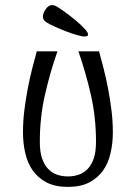

<svg xmlns="http://www.w3.org/2000/svg" viewBox="-20 -717 532 752"><path d="M70 0ZM246 15Q196 15 162.5 -2.5Q129 -20 108.5 -49Q88 -78 79 -117Q70 -156 70 -199Q70 -242 75.5 -286Q81 -330 89 -371.5Q97 -413 106.5 -450Q116 -487 124 -516H205Q176 -433 156 -345.5Q136 -258 136 -161Q136 -123 144.5 -97.5Q153 -72 168 -56Q183 -40 203 -33Q223 -26 246 -26Q269 -26 289 -33Q309 -40 324 -56Q339 -72 347.5 -97.5Q356 -123 356 -161Q356 -258 336 -345.5Q316 -433 287 -516H368Q376 -487 385.5 -450Q395 -413 403 -371.5Q411 -330 416.5 -286Q422 -242 422 -199Q422 -156 413 -117Q404 -78 383.5 -49Q363 -20 329.5 -2.5Q296 15 246 15ZM312 -574Q301 -574 280.5 -580Q260 -586 238 -594.5Q216 -603 196 -612Q176 -621 166 -627Q148 -637 148 -651Q148 -665 159 -681Q170 -697 184 -697Q193 -697 203 -691Q215 -684 235.5 -669Q256 -654 276 -637.5Q296 -621 310.5 -605.5Q325 -590 325 -582Q325 -577 320 -575.5Q315 -574 312 -574Z"/></svg>

Font: Combo
Style: Regular
Weight: 400
Designer: Eduardo Rodriguez Tunni
Foundry: Eduardo Rodriguez Tunni
Version: Version 1.001